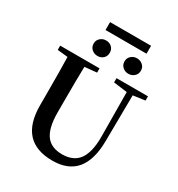

<svg xmlns="http://www.w3.org/2000/svg" viewBox="-246 -1233 1309 1411"><g transform="rotate(30 408.5 -528.0)"><path d="M412 19Q131 19 131 -289V-400Q131 -598 128 -697L40 -706V-742H374V-706L272 -696Q269 -599 269 -400V-307Q269 -174 316 -113Q360 -57 450 -57Q544 -57 590 -117Q638 -181 637 -317L634 -691L518 -706V-742H785V-706L684 -692L680 -306Q679 19 412 19ZM266 -831Q245 -849 245 -878.5Q245 -908 266 -926Q286 -944 314 -944Q343 -944 362.5 -926Q382 -908 382 -878.5Q382 -849 362.5 -831Q343 -813 314.5 -813Q286 -813 266 -831ZM576 -813Q548 -813 528 -831Q507 -849 507 -878.5Q507 -908 528 -926Q548 -944 576 -944Q605 -944 625 -926Q646 -908 646 -878.5Q646 -849 625 -831Q605 -813 576 -813ZM271 -1008V-1075H619V-1008Z"/></g></svg>

Font: GenRyuMin TW B
Style: Regular
Weight: 700
Version: Version 1.501;PS 1;hotconv 16.6.51;makeotf.lib2.5.65220